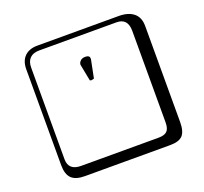

<svg xmlns="http://www.w3.org/2000/svg" viewBox="-158 -939 1415 1335"><g transform="rotate(-20 550.0 -271.0)"><path d="M520 -399 509 -402Q485 -522 485 -526Q485 -541 498 -554Q511 -567 534 -567Q549 -567 556.5 -562.5Q564 -558 565.5 -553Q567 -548 567 -539L540 -404ZM249 -718Q204 -718 180 -694Q156 -670 156 -625V53Q156 136 249 136H821Q866 136 885 117Q904 98 904 53V-625Q904 -718 821 -718ZM1000 84Q1000 153 973.5 182.5Q947 212 881 212H249Q181 212 150.5 181.5Q120 151 120 84V-625Q120 -687 154 -720.5Q188 -754 249 -754H851Q921 -754 960.5 -722Q1000 -690 1000 -625Z"/></g></svg>

Font: Libertinus Keyboard
Style: Regular
Weight: 700
Designer: Philipp H. Poll
Foundry: Khaled Hosny
Version: Version 6.7